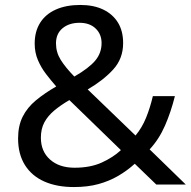

<svg xmlns="http://www.w3.org/2000/svg" viewBox="-20 -745 772 775"><path d="M304 -725Q358 -725 396.5 -706.5Q435 -688 456 -654Q477 -620 477 -571Q477 -508 436.5 -464Q396 -420 334 -384L527 -198Q553 -229 569.5 -269.5Q586 -310 597 -357H686Q670 -293 646 -238Q622 -183 584 -142L730 0H611L524 -84Q493 -56 457 -35Q421 -14 377.5 -2Q334 10 278 10Q209 10 158.5 -12.5Q108 -35 80.5 -79Q53 -123 53 -186Q53 -237 71.5 -274Q90 -311 125 -340Q160 -369 207 -396Q186 -420 166 -446Q146 -472 133 -502.5Q120 -533 120 -569Q120 -618 142 -653Q164 -688 205.5 -706.5Q247 -725 304 -725ZM260 -341Q224 -320 198.5 -298.5Q173 -277 159 -251Q145 -225 145 -189Q145 -134 182 -101Q219 -68 281 -68Q345 -68 391 -89Q437 -110 468 -139ZM301 -653Q259 -653 232.5 -631Q206 -609 206 -570Q206 -534 225 -503.5Q244 -473 280 -436Q339 -470 364.5 -500.5Q390 -531 390 -571Q390 -607 366 -630Q342 -653 301 -653Z"/></svg>

Font: utamil25
Style: Book
Weight: 400
Designer: Jelle Bosma - Monotype Design Team
Foundry: Monotype Imaging Inc.
Version: Version 2.003